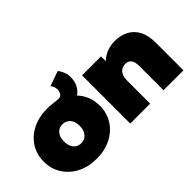

<svg xmlns="http://www.w3.org/2000/svg" viewBox="-81 -1121 1541 1541"><g transform="rotate(-45 690.0 -350.0)"><path d="M339 10Q246 10 174.5 -26.5Q103 -63 62 -127Q21 -191 21 -274Q21 -357 62 -421Q103 -485 175.5 -521Q248 -557 342 -557Q367 -557 388.5 -554.5Q410 -552 427.5 -549.5Q445 -547 459 -547Q484 -547 496.5 -563.5Q509 -580 509 -608Q509 -625 502.5 -640Q496 -655 487 -665L615 -710Q632 -688 643 -660.5Q654 -633 654 -599Q654 -545 627 -504Q610 -479 585 -461Q599 -446 610 -430Q657 -363 657 -274Q657 -191 616 -127Q575 -63 503.5 -26.5Q432 10 339 10ZM339 -166Q364 -166 384 -178Q404 -190 416 -214.5Q428 -239 428 -274Q428 -310 416 -333.5Q404 -357 384 -369Q364 -381 339 -381Q314 -381 294 -369Q274 -357 262 -333.5Q250 -310 250 -274Q250 -239 262 -214.5Q274 -190 294 -178Q314 -166 339 -166Z M728 0V-547H943V-493Q963 -512 987 -526Q1041 -557 1108 -557Q1171 -557 1222 -531.5Q1273 -506 1302.5 -452Q1332 -398 1332 -312V0H1106V-273Q1106 -324 1088 -345.5Q1070 -367 1039 -367Q1016 -367 996.5 -356.5Q977 -346 965.5 -322Q954 -298 954 -257V0Z"/></g></svg>

Font: Montserrat Thin Black
Style: Regular
Weight: 900
Version: Version 9.000